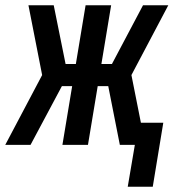

<svg xmlns="http://www.w3.org/2000/svg" viewBox="-42 -550 662 729"><path d="M538 159H443L470 0H413L369 -223H329L292 0H195L232 -223H193L74 0H-22L118 -265L66 -530H162L207 -307H246L283 -530H380L343 -307H383L501 -530H597L457 -265L493 -84H578Z"/></svg>

Font: Iosevka Curly Medium Extended
Style: Italic
Weight: 500
Width: 7
Italic angle: -9°
Monospace: yes
Designer: Belleve Invis
Foundry: Belleve Invis
Version: Version 11.1.0; ttfautohint (v1.8.3)